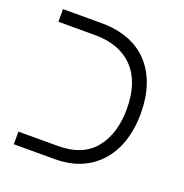

<svg xmlns="http://www.w3.org/2000/svg" viewBox="-110 -687 751 785"><g transform="rotate(20 265.5 -294.0)"><path d="M33 0V-55H205Q312 -55 365 -120Q418 -185 418 -294Q418 -409 359 -471Q300 -533 192 -533H33V-588H201Q268 -588 320 -567.5Q372 -547 407 -508.5Q442 -470 460 -416Q478 -362 478 -296Q478 -208 447 -141.5Q416 -75 356 -37.5Q296 0 209 0Z"/></g></svg>

Font: Noto Sans Hebrew Light
Style: Regular
Weight: 300
Designer: Monotype Design Team
Foundry: Monotype Imaging Inc.
Version: Version 2.003